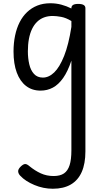

<svg xmlns="http://www.w3.org/2000/svg" viewBox="-20 -539 650 1178"><path d="M304 619Q246 619 191 596Q136 573 105 540Q93 528 91.5 514Q90 500 106 484Q121 469 132.5 467.5Q144 466 160 480Q194 508 230 524.5Q266 541 309 541Q349 541 372.5 525Q396 509 407 474.5Q418 440 418 384V-167Q396 -101 367.5 -60.5Q339 -20 304.5 -1.5Q270 17 229 17Q177 17 140 -11.5Q103 -40 83 -93.5Q63 -147 63 -223Q63 -275 72.5 -320.5Q82 -366 100.5 -402.5Q119 -439 146.5 -465Q174 -491 209.5 -505Q245 -519 289 -519Q324 -519 356 -510.5Q388 -502 418 -487V-489Q418 -502 428 -508.5Q438 -515 460 -515Q482 -515 493 -508.5Q504 -502 504 -489V390Q504 465 481.5 516Q459 567 414.5 593Q370 619 304 619ZM243 -63Q280 -63 313 -95Q346 -127 373.5 -196Q401 -265 418 -374V-410Q385 -430 355.5 -435.5Q326 -441 303 -441Q274 -441 250 -432Q226 -423 207.5 -405Q189 -387 176.5 -361Q164 -335 157.5 -300.5Q151 -266 151 -224Q151 -182 159.5 -145Q168 -108 188.5 -85.5Q209 -63 243 -63Z"/></svg>

Font: Playwrite FR Moderne
Style: Regular
Weight: 400
Designer: Veronika Burian, José Scaglione
Foundry: TypeTogether
Version: Version 1.002